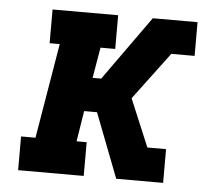

<svg xmlns="http://www.w3.org/2000/svg" viewBox="-44 -577 687 624"><g transform="rotate(5 300.0 -265.0)"><path d="M37 0V-110H84L136 -420H103V-530H317V-420H269L252 -320H280L430 -530H576V-420H500L384 -265L449 -110H510V0H357L276 -210H234L218 -110H251V0Z"/></g></svg>

Font: Iosevka Curly Slab XBdExObl
Style: Regular
Weight: 800
Width: 7
Italic angle: -9°
Monospace: yes
Designer: Belleve Invis
Foundry: Belleve Invis
Version: Version 11.1.0; ttfautohint (v1.8.3)